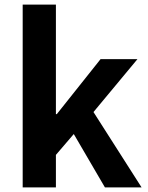

<svg xmlns="http://www.w3.org/2000/svg" viewBox="-20 -818 644 838"><path d="M79 0H224V-142L302 -233L438 0H598L388 -329L580 -560H419L228 -320H224V-798H79Z"/></svg>

Font: Source Han Sans KR
Style: Bold
Weight: 700
Designer: Ryoko NISHIZUKA 西塚涼子 (kana, bopomofo & ideographs); Paul D. Hunt (Latin, Greek & Cyrillic); Sandoll Communications 산돌커뮤니
Foundry: Adobe
Version: Version 2.004;hotconv 1.0.118;makeotfexe 2.5.65603